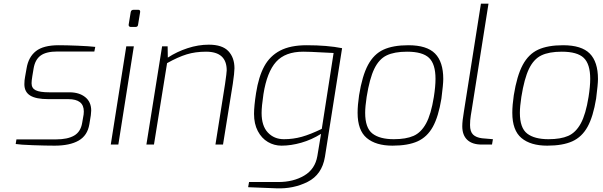

<svg xmlns="http://www.w3.org/2000/svg" viewBox="-20 -783 3266 1040"><path d="M65 -3 69 -28H284Q346 -28 381.5 -48.5Q417 -69 425 -117L433 -163Q434 -169 434 -179Q434 -213 413 -229.5Q392 -246 350 -246H242Q175 -246 143.5 -265.5Q112 -285 112 -327Q112 -348 116 -368L124 -413Q134 -474 174.5 -506Q215 -538 298 -538Q338 -538 400 -535.5Q462 -533 496 -529L491 -504H291Q230 -504 200 -482Q170 -460 162 -412L155 -370Q151 -345 151 -332Q151 -305 173.5 -294Q196 -283 247 -283H356Q409 -283 441.5 -257Q474 -231 474 -184Q474 -177 472 -159L464 -110Q454 -49 406 -21.5Q358 6 276 6Q229 6 158.5 3.5Q88 1 65 -3Z M677 -650 688 -717Q690 -730 704 -730H729Q735 -730 737.5 -726.5Q740 -723 739 -717L728 -650Q727 -637 714 -637H688Q683 -637 679.5 -640.5Q676 -644 677 -650ZM664 -532H705L621 0H580Z M858 -532H888L889 -471Q938 -503 996 -522Q1054 -541 1111 -541Q1184 -541 1217 -506Q1250 -471 1250 -413Q1250 -390 1241 -329L1188 0H1147L1199 -328Q1208 -390 1208 -402Q1208 -503 1096 -503Q1038 -503 991 -488.5Q944 -474 885 -441L814 0H773Z M1324 231 1329 203H1487Q1569 203 1628 168Q1687 133 1699 62L1719 -58Q1668 -26 1612 -10Q1556 6 1505 6Q1465 6 1431 -14Q1397 -34 1376.5 -73Q1356 -112 1356 -166Q1356 -208 1367 -279Q1381 -368 1411.5 -424Q1442 -480 1497.5 -509Q1553 -538 1641 -538Q1753 -538 1833 -522L1740 67Q1724 163 1646.5 202Q1569 241 1476 237ZM1723 -85 1787 -496 1726 -499Q1656 -503 1622 -503Q1525 -503 1475.5 -448Q1426 -393 1407 -273Q1397 -206 1397 -171Q1397 -101 1431 -65Q1465 -29 1518 -29Q1568 -29 1614.5 -42Q1661 -55 1723 -85Z M1917 -172Q1917 -213 1925 -267Q1942 -373 1973.5 -431.5Q2005 -490 2057 -514Q2109 -538 2192 -538Q2292 -538 2336.5 -493Q2381 -448 2381 -355Q2381 -327 2371 -249Q2355 -151 2324.5 -96Q2294 -41 2242 -17.5Q2190 6 2106 6Q2016 6 1966.5 -35.5Q1917 -77 1917 -172ZM2330 -258Q2339 -315 2339 -356Q2339 -436 2304 -469.5Q2269 -503 2185 -503Q2116 -503 2074.5 -483Q2033 -463 2007.5 -410.5Q1982 -358 1966 -258Q1958 -205 1958 -172Q1958 -90 1997.5 -59.5Q2037 -29 2113 -29Q2179 -29 2220 -47Q2261 -65 2288 -114.5Q2315 -164 2330 -258Z M2484 -99Q2484 -128 2493 -180L2585 -763H2626L2535 -187Q2534 -182 2530 -156.5Q2526 -131 2526 -106Q2526 -70 2542.5 -54Q2559 -38 2591 -34L2650 -29L2645 0H2589Q2538 0 2511 -25.5Q2484 -51 2484 -99Z M2755 -172Q2755 -213 2763 -267Q2780 -373 2811.5 -431.5Q2843 -490 2895 -514Q2947 -538 3030 -538Q3130 -538 3174.5 -493Q3219 -448 3219 -355Q3219 -327 3209 -249Q3193 -151 3162.5 -96Q3132 -41 3080 -17.5Q3028 6 2944 6Q2854 6 2804.5 -35.5Q2755 -77 2755 -172ZM3168 -258Q3177 -315 3177 -356Q3177 -436 3142 -469.5Q3107 -503 3023 -503Q2954 -503 2912.5 -483Q2871 -463 2845.5 -410.5Q2820 -358 2804 -258Q2796 -205 2796 -172Q2796 -90 2835.5 -59.5Q2875 -29 2951 -29Q3017 -29 3058 -47Q3099 -65 3126 -114.5Q3153 -164 3168 -258Z"/></svg>

Font: Exo ExtraLight
Style: Italic
Weight: 275
Italic angle: -9°
Designer: Natanael Gama
Foundry: Natanael Gama
Version: Version 1.500; ttfautohint (v1.6)